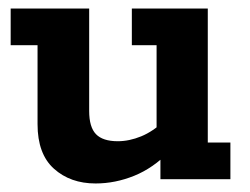

<svg xmlns="http://www.w3.org/2000/svg" viewBox="-20 -420 585 450"><path d="M204 10Q145 10 106.5 -24.5Q68 -59 68 -129V-314H5V-400H189V-160Q189 -122 205 -105.5Q221 -89 256 -89Q283 -89 311 -100.5Q339 -112 365 -137L347 -103V-314H289V-400H467V-86H520V0H356V-63L377 -65Q339 -26 294.5 -8Q250 10 204 10Z"/></svg>

Font: Rokkitt SemiBold
Style: Bold
Weight: 700
Version: Version 3.103